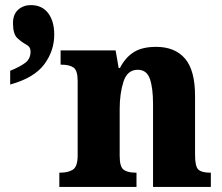

<svg xmlns="http://www.w3.org/2000/svg" viewBox="-20 -734 871 754"><path d="M213 0H516V-56H512Q481 -56 465.5 -67.5Q450 -79 450 -121V-306Q450 -367 465 -413.5Q480 -460 521 -460Q556 -460 568.5 -424.5Q581 -389 581 -325V0H808V-56H804Q772 -56 759 -68Q746 -80 746 -126V-357Q746 -458 706.5 -504Q667 -550 593 -550Q538 -550 505 -529Q472 -508 451 -467H446L434 -536H218V-480H222Q253 -480 269 -468.5Q285 -457 285 -416V-124Q285 -80 266.5 -68Q248 -56 217 -56H213ZM20 -402Q114 -428 153.5 -481Q193 -534 193 -598Q193 -651 169 -682.5Q145 -714 101 -714Q72 -714 51.5 -696Q31 -678 31 -643Q31 -600 48.5 -584Q66 -568 83 -559Q100 -550 100 -532Q100 -503 79.5 -487.5Q59 -472 20 -456Z"/></svg>

Font: Noto Serif SemiCondensed Extra
Style: Regular
Weight: 800
Width: 4
Designer: Monotype Design Team
Foundry: Monotype Imaging Inc.
Version: Version 1.002